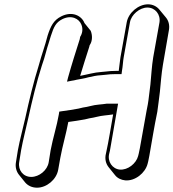

<svg xmlns="http://www.w3.org/2000/svg" viewBox="-20 -773 805 891"><path d="M568 -669 539 -507C536 -490 534 -464 531 -444H517C500 -444 487 -443 471 -441L450 -439C417 -437 385 -427 352 -421C365 -466 380 -510 394 -555L396 -563C410 -583 409 -610 401 -630L372 -666C359 -700 315 -723 264 -697C228 -679 215 -651 201 -608C189 -560 173 -519 160 -470C136 -394 115 -306 97 -224C86 -175 72 -125 63 -76L54 -20C50 2 56 23 68 38L97 74C110 89 129 98 152 98C197 98 242 60 250 15L260 -41C270 -96 287 -152 297 -207C325 -211 348 -214 374 -219L395 -224C407 -226 419 -228 430 -231C452 -237 480 -238 504 -242H505C494 -182 485 -120 472 -62C465 -36 471 -13 485 4L514 40C525 54 542 62 561 64C607 68 654 30 665 -13L668 -25C670 -35 672 -43 673 -50C685 -118 696 -187 710 -254C712 -266 714 -281 716 -299L722 -347C726 -387 729 -431 736 -472L764 -634C768 -657 762 -678 749 -693L720 -728C708 -743 689 -753 667 -753C622 -753 576 -714 568 -669ZM215 -76 206 -20C200 17 162 48 125 48C88 48 63 17 69 -20L78 -76C87 -125 100 -174 111 -224C129 -306 150 -393 174 -468C182 -491 188 -510 194 -533C200 -557 209 -580 216 -606C230 -650 240 -669 269 -684C311 -705 347 -687 358 -658C366 -638 362 -617 352 -602L350 -591C331 -531 313 -475 296 -414L291 -394L311 -398C319 -399 329 -401 336 -403C351 -406 373 -409 389 -414C411 -419 429 -423 449 -424L470 -426C485 -428 498 -429 515 -429H544L546 -444C550 -465 551 -492 554 -507L583 -669C589 -705 628 -738 664 -738C700 -738 726 -706 720 -669L691 -507C684 -465 682 -420 678 -381L672 -333C670 -315 668 -300 666 -289L660 -258L629 -85C628 -79 626 -71 624 -61L621 -49C612 -14 573 17 536 14C502 11 477 -23 487 -61L490 -73L528 -292H476C452 -288 425 -288 400 -281C390 -278 377 -276 365 -274L344 -269C318 -264 296 -261 268 -257L255 -255L253 -242C244 -189 225 -130 215 -76Z"/></svg>

Font: Blanket
Style: PosterObl
Weight: 900
Foundry: Cannot Into Space Fonts
Version: Version 0.9